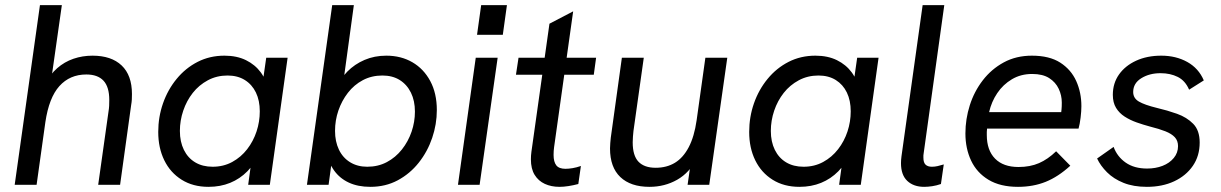

<svg xmlns="http://www.w3.org/2000/svg" viewBox="-20 -717 4736 745"><path d="M37 0 135 -697H220L176 -388L155 -390Q174 -428 202 -452.5Q230 -477 265 -489Q300 -501 339 -501Q412 -501 452 -463Q492 -425 492 -352Q492 -341 491.5 -331Q491 -321 489 -310L446 0H361L401 -284Q403 -296 403.5 -306Q404 -316 404 -329Q404 -380 381.5 -404Q359 -428 315 -428Q251 -428 210.5 -383Q170 -338 156 -243L122 0Z M789 8Q729 8 685 -19.5Q641 -47 617.5 -95Q594 -143 594 -205Q594 -263 612.5 -316Q631 -369 665.5 -411Q700 -453 747 -477Q794 -501 851 -501Q899 -501 934.5 -483.5Q970 -466 992 -436Q1014 -406 1019 -367L992 -346L1013 -493H1096L1027 0H943L963 -147L988 -125Q969 -82 940 -52.5Q911 -23 873 -7.5Q835 8 789 8ZM805 -70Q847 -70 881 -88.5Q915 -107 939 -138Q963 -169 975.5 -207Q988 -245 988 -285Q988 -327 973 -358Q958 -389 930 -406.5Q902 -424 863 -424Q821 -424 786.5 -405.5Q752 -387 728 -356.5Q704 -326 691 -287.5Q678 -249 678 -209Q678 -167 693.5 -135.5Q709 -104 737.5 -87Q766 -70 805 -70Z M1417 8Q1369 8 1333.5 -8.5Q1298 -25 1276 -56Q1254 -87 1247 -130L1275 -147L1255 0H1171L1269 -697H1353L1305 -346L1283 -371Q1299 -410 1327.5 -439Q1356 -468 1394.5 -484.5Q1433 -501 1479 -501Q1536 -501 1580 -475.5Q1624 -450 1649.5 -402.5Q1675 -355 1675 -290Q1675 -235 1657 -182Q1639 -129 1605 -86Q1571 -43 1523.5 -17.5Q1476 8 1417 8ZM1405 -70Q1447 -70 1481 -88Q1515 -106 1539.5 -137Q1564 -168 1577 -206Q1590 -244 1590 -284Q1590 -326 1574.5 -357.5Q1559 -389 1531 -406.5Q1503 -424 1464 -424Q1422 -424 1388 -406Q1354 -388 1330 -357Q1306 -326 1293 -288Q1280 -250 1280 -209Q1280 -168 1295 -136.5Q1310 -105 1338.5 -87.5Q1367 -70 1405 -70Z M1757 0 1826 -493H1911L1841 0ZM1831 -582 1847 -697H1947L1931 -582Z M2151 8Q2119 8 2094 -3.5Q2069 -15 2054.5 -38.5Q2040 -62 2040 -99Q2040 -106 2040.5 -113.5Q2041 -121 2042 -128L2112 -625L2204 -673L2130 -146Q2129 -139 2128.5 -131.5Q2128 -124 2128 -116Q2128 -89 2138.5 -75.5Q2149 -62 2174 -62Q2186 -62 2201.5 -64.5Q2217 -67 2234 -73L2224 -3Q2205 2 2186 5Q2167 8 2151 8ZM1982 -427 1992 -493H2293L2284 -427Z M2500 8Q2427 8 2387 -30Q2347 -68 2347 -141Q2347 -152 2348 -162Q2349 -172 2350 -183L2393 -493H2478L2438 -209Q2437 -197 2436 -187.5Q2435 -178 2435 -165Q2435 -113 2457.5 -89.5Q2480 -66 2524 -66Q2567 -66 2599 -85.5Q2631 -105 2652.5 -146Q2674 -187 2683 -250L2717 -493H2802L2732 0H2648L2663 -105L2684 -103Q2656 -47 2607.5 -19.5Q2559 8 2500 8Z M3082 8Q3022 8 2978 -19.5Q2934 -47 2910.5 -95Q2887 -143 2887 -205Q2887 -263 2905.5 -316Q2924 -369 2958.5 -411Q2993 -453 3040 -477Q3087 -501 3144 -501Q3192 -501 3227.5 -483.5Q3263 -466 3285 -436Q3307 -406 3312 -367L3285 -346L3306 -493H3389L3320 0H3236L3256 -147L3281 -125Q3262 -82 3233 -52.5Q3204 -23 3166 -7.5Q3128 8 3082 8ZM3098 -70Q3140 -70 3174 -88.5Q3208 -107 3232 -138Q3256 -169 3268.5 -207Q3281 -245 3281 -285Q3281 -327 3266 -358Q3251 -389 3223 -406.5Q3195 -424 3156 -424Q3114 -424 3079.5 -405.5Q3045 -387 3021 -356.5Q2997 -326 2984 -287.5Q2971 -249 2971 -209Q2971 -167 2986.5 -135.5Q3002 -104 3030.5 -87Q3059 -70 3098 -70Z M3566 8Q3525 8 3500.5 -15Q3476 -38 3476 -84Q3476 -90 3476.5 -97Q3477 -104 3478 -111L3560 -697H3644L3564 -122Q3563 -118 3563 -114Q3563 -110 3563 -105Q3563 -86 3571.5 -78Q3580 -70 3596 -70Q3607 -70 3618 -72.5Q3629 -75 3642 -79L3631 -3Q3614 3 3597 5.5Q3580 8 3566 8Z M3930 8Q3861 8 3815.5 -19.5Q3770 -47 3748 -94Q3726 -141 3726 -199Q3726 -255 3743 -308.5Q3760 -362 3793.5 -405.5Q3827 -449 3875 -475Q3923 -501 3984 -501Q4052 -501 4094 -474Q4136 -447 4156 -402.5Q4176 -358 4176 -305Q4176 -286 4173 -261Q4170 -236 4165 -218H3810Q3809 -211 3809 -205Q3809 -199 3809 -193Q3809 -134 3841 -101.5Q3873 -69 3932 -69Q3977 -69 4011.5 -84Q4046 -99 4078 -130L4133 -74Q4086 -31 4037.5 -11.5Q3989 8 3930 8ZM4096 -266Q4098 -283 4099 -293Q4100 -303 4100 -319Q4100 -347 4088 -372.5Q4076 -398 4051 -414Q4026 -430 3985 -430Q3941 -430 3906.5 -409.5Q3872 -389 3849.5 -355.5Q3827 -322 3818 -282H4122Z M4430 8Q4378 8 4339.5 -7.5Q4301 -23 4275.5 -48.5Q4250 -74 4237 -102L4301 -147Q4315 -109 4348 -86Q4381 -63 4431 -63Q4464 -63 4491 -73.5Q4518 -84 4534.5 -104Q4551 -124 4551 -150Q4551 -171 4538.5 -184.5Q4526 -198 4502 -207.5Q4478 -217 4442 -226Q4416 -233 4390.5 -242Q4365 -251 4344 -264.5Q4323 -278 4310.5 -298.5Q4298 -319 4298 -349Q4298 -394 4322 -428Q4346 -462 4388.5 -481.5Q4431 -501 4486 -501Q4543 -501 4587 -476.5Q4631 -452 4651 -405L4594 -369Q4579 -404 4550 -418.5Q4521 -433 4483 -433Q4440 -433 4408.5 -413.5Q4377 -394 4377 -360Q4377 -336 4399 -323Q4421 -310 4470 -298Q4509 -289 4547 -275.5Q4585 -262 4610 -236.5Q4635 -211 4635 -164Q4635 -112 4608.5 -73.5Q4582 -35 4536 -13.5Q4490 8 4430 8Z"/></svg>

Font: Hanken Grotesk
Style: Italic
Weight: 400
Italic angle: -8°
Designer: Alfredo Marco Pradil
Foundry: Hanken Design Co.
Version: Version 3.013